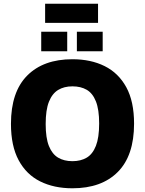

<svg xmlns="http://www.w3.org/2000/svg" viewBox="-20 -1000 780 1034"><path d="M370 14Q271 14 196.5 -23Q122 -60 80.5 -137Q39 -214 39 -333Q39 -505 126.5 -593Q214 -681 370 -681Q469 -681 543.5 -644Q618 -607 660 -530.5Q702 -454 702 -334Q702 -162 614.5 -74Q527 14 370 14ZM370 -132Q415 -132 447 -151Q479 -170 496.5 -214.5Q514 -259 514 -335Q514 -410 496.5 -454Q479 -498 447 -516.5Q415 -535 370 -535Q325 -535 293 -515.5Q261 -496 243.5 -452Q226 -408 226 -332Q226 -257 243.5 -213.5Q261 -170 293 -151Q325 -132 370 -132ZM394 -724V-829H533V-724ZM202 -724V-829H342V-724ZM223 -877V-980H508V-877Z"/></svg>

Font: Maven Pro ExtraBold
Style: Regular
Weight: 800
Designer: Joe Prince
Foundry: Joe Prince
Version: Version 2.100